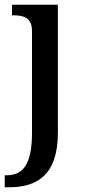

<svg xmlns="http://www.w3.org/2000/svg" viewBox="-30 -556 362 816"><path d="M-10 240H7C129 240 216 187 216 8V-536H21V-491H25C69 -491 106 -482 106 -424V7C106 146 66 189 -3 189H-10Z"/></svg>

Font: Noto Serif Vithkuqi Medium
Style: Regular
Weight: 500
Version: Version 1.005